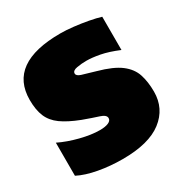

<svg xmlns="http://www.w3.org/2000/svg" viewBox="-156 -777 872 910"><g transform="rotate(-30 280.0 -322.0)"><path d="M258 10Q190 10 127 -1.5Q64 -13 21 -35V-216Q68 -193 127 -178Q186 -163 232 -163Q262 -163 279 -170.5Q296 -178 296 -192Q296 -210 264 -220Q232 -230 180 -249Q118 -273 82 -299Q46 -325 30.5 -361.5Q15 -398 15 -453Q15 -654 298 -654Q330 -654 369.5 -649.5Q409 -645 446.5 -638Q484 -631 510 -623V-441Q455 -464 413 -472Q371 -480 339 -480Q314 -480 288 -475.5Q262 -471 262 -455Q262 -442 285 -434.5Q308 -427 358 -413Q438 -391 478 -360.5Q518 -330 531.5 -288.5Q545 -247 545 -193Q545 -101 473 -45.5Q401 10 258 10Z"/></g></svg>

Font: Boz Display
Style: Regular
Weight: 900
Version: Version 2.000; ttfautohint (v1.8.3)